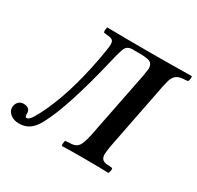

<svg xmlns="http://www.w3.org/2000/svg" viewBox="-143 -814 1021 993"><g transform="rotate(30 367.5 -317.5)"><path d="M8.8 -43Q8.8 -48.8 9.8 -51.8Q12.2 -66.9 23.2 -77.9Q34.2 -88.9 53.2 -88.9Q55.2 -88.9 58.3 -88.4Q61.5 -87.9 63 -87.9Q91.8 -83.5 91.8 -53.2V-45.9Q93.3 -32.2 100.1 -32.2Q108.9 -32.2 117.2 -40.3Q125.5 -48.3 131.1 -57.9Q136.7 -67.4 149.4 -90.8Q151.9 -95.2 152.8 -97.2Q229 -246.1 273.9 -481.9Q288.1 -557.6 288.1 -579.1Q288.1 -598.6 278.3 -605Q268.6 -611.3 243.2 -612.8L237.8 -613.8Q235.8 -613.8 232.2 -614.5Q228.5 -615.2 227.1 -615.2Q225.1 -621.1 225.1 -628.9Q225.6 -631.8 226.6 -637.9Q227.5 -644 228 -647H229Q318.8 -645 459 -645Q571.8 -645 726.1 -647L734.9 -646V-636.2Q734.9 -631.8 732.9 -624Q730.5 -616.7 728 -615.2Q726.6 -615.2 722.7 -614.5Q718.8 -613.8 716.8 -613.8L699.2 -612.8Q675.3 -610.4 661.4 -599.9Q647.5 -589.4 639.2 -564.9Q631.8 -536.6 629.9 -526.9L550.8 -124Q546.4 -98.1 544.9 -79.1V-77.1Q543.5 -69.3 544.9 -64.9Q546.9 -47.9 556.9 -40.5Q566.9 -33.2 585.9 -32.2H589.8L604 -30.8Q605.5 -30.8 608.9 -30.3Q612.3 -29.8 613.8 -29.8Q616.2 -24.9 616.2 -20Q616.2 -13.7 609.9 2H603Q568.8 0 469.2 0H460.9Q349.6 0 332 2Q329.1 -6.8 329.1 -8.8L330.1 -12.2Q330.1 -14.2 330.6 -17.6Q331.1 -21 331.1 -22.9Q333 -28.8 333 -29.8Q334.5 -29.8 338.6 -30.3Q342.8 -30.8 344.2 -30.8L356.9 -32.2H369.1Q390.1 -34.2 402.1 -43.9Q414.1 -53.7 420.9 -73.2Q428.7 -92.8 435.1 -124L514.2 -522.9Q515.1 -528.3 521 -567.9Q521 -587.4 512.5 -597.7Q503.9 -607.9 484.9 -610.8Q467.8 -613.8 443.8 -613.8H405.8H394Q368.7 -612.3 358.6 -594.2Q348.6 -576.2 333 -508.8Q256.8 -187.5 187 -60.1Q166 -21.5 140.4 -4.6Q114.7 12.2 81.1 12.2Q48.8 12.2 28.8 -4.4Q8.8 -21 8.8 -43Z"/></g></svg>

Font: Common Serif SemiBold
Style: Italic
Weight: 600
Italic angle: -12°
Designer: Philipp H. Poll, Khaled Hosny
Foundry: Stefan Peev, Context Ltd.
Version: Version 1.026